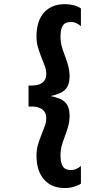

<svg xmlns="http://www.w3.org/2000/svg" viewBox="-20 -767 507 948"><path d="M379.5 -725.1V-637.8Q368.5 -647.1 356.5 -652.8Q344.5 -658.5 329.6 -658.5Q300.8 -658.5 289.8 -640Q278.7 -621.5 278.7 -586.4Q278.7 -559.8 285.7 -535.7Q292.7 -511.7 301.6 -488.7Q310.4 -465.7 317 -441.1Q323.6 -416.6 323.6 -389.1Q323.6 -347.7 302.5 -325.2Q281.4 -302.7 224.9 -291.7L151.3 -240.9H121V-344.6H139.7Q158.6 -344.8 174.3 -350.6Q189.9 -356.5 199.2 -369.3Q208.5 -382.1 208.5 -402.1Q208.5 -421.6 200.8 -442.2Q193.1 -462.7 183.9 -485.5Q174.8 -508.3 167.5 -533.1Q160.2 -558 160.2 -586.4Q160.2 -663.2 197.2 -704.9Q234.3 -746.5 301.1 -746.5Q323.2 -746.5 345.1 -740.8Q367.1 -735 379.5 -725.1ZM379.5 139.7Q367.2 148.5 345.2 155Q323.2 161.5 301.1 161.5Q234.3 161.5 197.2 119Q160.2 76.6 160.2 0.9Q160.2 -27.5 167.5 -52.4Q174.9 -77.3 183.9 -100Q193 -122.7 200.7 -143.2Q208.5 -163.8 208.5 -183Q208.5 -203.8 199.2 -216.2Q189.9 -228.7 174.3 -234.8Q158.7 -240.9 139.7 -240.9H121V-344.6H151.3L224.9 -293.7Q281.4 -283.7 302.5 -261.2Q323.6 -238.8 323.6 -196.6Q323.6 -168.9 317 -144.7Q310.4 -120.5 301.6 -97.5Q292.7 -74.6 285.7 -50.5Q278.7 -26.4 278.7 0.7Q278.7 35.2 289.8 53.9Q300.8 72.6 329.6 72.6Q344.5 72.6 356.5 67.2Q368.5 61.9 379.5 52.4Z"/></svg>

Font: Panamera Thin
Style: Regular
Weight: 100
Designer: Bastien Sozeau
Foundry: NBR — Bastien Sozeau
Version: Version 3.003;gftools[0.9.33]